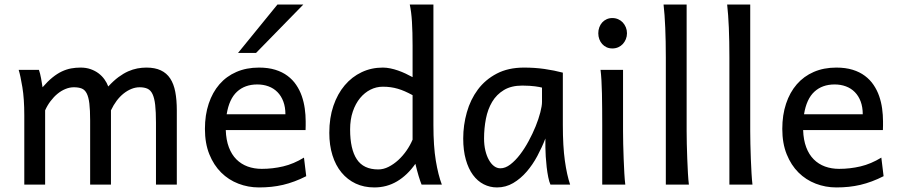

<svg xmlns="http://www.w3.org/2000/svg" viewBox="-20 -801 3902 833"><path d="M461.4 0H371.1V-278.3Q371.1 -323.7 367.7 -351.8Q364.3 -379.9 356.2 -395.8Q348.1 -411.6 334.5 -417Q320.8 -422.4 300.3 -422.4Q282.2 -422.4 264.2 -415Q246.1 -407.7 229.7 -394.3Q213.4 -380.9 199.5 -362.5Q185.5 -344.2 175.8 -322.3V0H85.4V-300.3Q85.4 -372.6 77.1 -422.6Q68.8 -472.7 61 -498H148.9Q154.3 -482.4 158.2 -461.2Q162.1 -439.9 164.6 -422.4Q187 -448.2 207.5 -464.8Q228 -481.4 248.3 -491Q268.6 -500.5 288.6 -504.2Q308.6 -507.8 329.6 -507.8Q353.5 -507.8 373 -501Q392.6 -494.1 407.5 -482.9Q422.4 -471.7 433.1 -456.8Q443.8 -441.9 449.7 -425.8Q472.7 -450.7 494.1 -466.6Q515.6 -482.4 536.1 -491.5Q556.6 -500.5 576.4 -504.2Q596.2 -507.8 615.2 -507.8Q652.3 -507.8 677.7 -495.8Q703.1 -483.9 718.5 -460.4Q733.9 -437 740.5 -402.3Q747.1 -367.7 747.1 -322.3V0H656.7V-268.6Q656.7 -315.9 653.3 -345.7Q649.9 -375.5 641.8 -392.6Q633.8 -409.7 620.1 -416Q606.4 -422.4 585.9 -422.4Q567.9 -422.4 550.3 -415.3Q532.7 -408.2 516.4 -395.3Q500 -382.3 486.1 -363.8Q472.2 -345.2 461.4 -322.3Z M959.5 -236.8Q960.9 -193.8 972.9 -162.1Q984.9 -130.4 1005.6 -109.6Q1026.4 -88.9 1054.4 -78.6Q1082.5 -68.4 1115.7 -68.4Q1163.1 -68.4 1208.5 -79.1Q1253.9 -89.8 1298.8 -117.2L1308.6 -36.6Q1282.7 -23.4 1257.8 -14.2Q1232.9 -4.9 1208 1Q1183.1 6.8 1157.5 9.5Q1131.8 12.2 1103.5 12.2Q1056.6 12.2 1014.2 -4.2Q971.7 -20.5 939.5 -52.5Q907.2 -84.5 888.2 -131.8Q869.1 -179.2 869.1 -241.7Q869.1 -302.2 885.5 -351.3Q901.9 -400.4 932.1 -435.3Q962.4 -470.2 1005.9 -489Q1049.3 -507.8 1103.5 -507.8Q1143.6 -507.8 1174.3 -498.3Q1205.1 -488.8 1227.5 -471.9Q1250 -455.1 1265.1 -432.6Q1280.3 -410.2 1289.3 -384.3Q1298.3 -358.4 1302.2 -330.3Q1306.2 -302.2 1306.2 -274.9V-255.9Q1306.2 -243.7 1305.7 -236.8ZM1096.2 -434.6Q1042.5 -434.6 1008.3 -403.1Q974.1 -371.6 963.4 -305.2H1218.3Q1218.3 -336.4 1209.2 -360.6Q1200.2 -384.8 1183.8 -401.4Q1167.5 -418 1145 -426.3Q1122.6 -434.6 1096.2 -434.6ZM1295.9 -781.2 1090.8 -571.3H1012.7L1183.6 -781.2Z M1770 -388.2Q1752 -397.9 1736.3 -404.8Q1720.7 -411.6 1705.6 -416Q1690.4 -420.4 1674.8 -422.6Q1659.2 -424.8 1640.6 -424.8Q1612.8 -424.8 1587.4 -412.1Q1562 -399.4 1542.2 -375.5Q1522.5 -351.6 1510.7 -317.1Q1499 -282.7 1499 -239.3Q1499 -153.8 1528.1 -109.9Q1557.1 -65.9 1621.1 -65.9Q1643.6 -65.9 1665.8 -77.1Q1688 -88.4 1707.8 -106.4Q1727.5 -124.5 1743.7 -147.7Q1759.8 -170.9 1770 -195.3ZM1860.4 -258.8Q1860.4 -166.5 1870.8 -103.8Q1881.3 -41 1897 0H1809.1Q1803.7 -12.7 1796.1 -37.8Q1788.6 -63 1782.2 -90.3Q1747.1 -40.5 1702.6 -14.2Q1658.2 12.2 1604 12.2Q1559.1 12.2 1523.2 -4.6Q1487.3 -21.5 1461.7 -52.5Q1436 -83.5 1422.4 -127.2Q1408.7 -170.9 1408.7 -224.6Q1408.7 -289.6 1426.5 -341.8Q1444.3 -394 1475.6 -430.9Q1506.8 -467.8 1549.1 -487.8Q1591.3 -507.8 1640.6 -507.8Q1656.2 -507.8 1673.1 -504.4Q1689.9 -501 1706.8 -495.1Q1723.6 -489.3 1739.7 -481.7Q1755.9 -474.1 1770 -466.3V-603Q1770 -662.1 1767.3 -706.3Q1764.6 -750.5 1757.8 -781.2H1860.4Z M2331.5 -420.9Q2325.7 -422.4 2318.4 -423.8Q2311 -425.3 2301 -426.5Q2291 -427.7 2277.6 -428.7Q2264.2 -429.7 2246.1 -429.7Q2198.2 -429.7 2166.3 -410.4Q2134.3 -391.1 2115.2 -359.1Q2096.2 -327.1 2088.1 -285.6Q2080.1 -244.1 2080.1 -200.2Q2080.1 -171.9 2085.7 -148.2Q2091.3 -124.5 2101.1 -107.2Q2110.8 -89.8 2123.5 -80.3Q2136.2 -70.8 2150.9 -70.8Q2172.4 -70.8 2194.1 -87.4Q2215.8 -104 2235.8 -130.1Q2255.9 -156.2 2273.4 -188.7Q2291 -221.2 2304 -253.2Q2316.9 -285.2 2324.2 -313.5Q2331.5 -341.8 2331.5 -358.9ZM2368.2 0Q2362.8 -11.7 2358.6 -32.2Q2354.5 -52.7 2351.8 -75.9Q2349.1 -99.1 2347.7 -122.1Q2346.2 -145 2346.2 -161.1V-200.2Q2331.5 -162.1 2311.3 -124.3Q2291 -86.4 2264.9 -56.2Q2238.8 -25.9 2206.5 -6.8Q2174.3 12.2 2136.2 12.2Q2105.5 12.2 2078.6 -1.5Q2051.8 -15.1 2032 -42Q2012.2 -68.8 2001 -108.6Q1989.7 -148.4 1989.7 -200.2Q1989.7 -258.3 2005.4 -313.7Q2021 -369.1 2053.2 -412.4Q2085.4 -455.6 2135.3 -481.7Q2185.1 -507.8 2253.4 -507.8Q2300.8 -507.8 2342.8 -501.7Q2384.8 -495.6 2421.9 -485.8V-258.8Q2421.9 -166.5 2430.7 -103.8Q2439.5 -41 2453.6 0Z M2575.7 -656.7Q2575.7 -670.4 2580.1 -682.4Q2584.5 -694.3 2592.5 -703.4Q2600.6 -712.4 2611.8 -717.5Q2623 -722.7 2636.7 -722.7Q2650.4 -722.7 2662.1 -717.5Q2673.8 -712.4 2682.1 -703.4Q2690.4 -694.3 2695.3 -682.4Q2700.2 -670.4 2700.2 -656.7Q2700.2 -643.1 2695.3 -631.1Q2690.4 -619.1 2682.1 -610.1Q2673.8 -601.1 2662.1 -595.9Q2650.4 -590.8 2636.7 -590.8Q2623 -590.8 2611.8 -595.9Q2600.6 -601.1 2592.5 -610.1Q2584.5 -619.1 2580.1 -631.1Q2575.7 -643.1 2575.7 -656.7ZM2683.1 -231.9Q2683.1 -208.5 2683.8 -176.5Q2684.6 -144.5 2685.8 -111.8Q2687 -79.1 2688.7 -49.3Q2690.4 -19.5 2692.9 0H2592.8V-258.8Q2592.8 -294.4 2592.5 -329.1Q2592.3 -363.8 2591.6 -394.8Q2590.8 -425.8 2589.4 -452.4Q2587.9 -479 2585.4 -498H2683.1Z M2959 -231.9Q2959 -208.5 2959.7 -176.8Q2960.4 -145 2961.7 -112.3Q2962.9 -79.6 2964.6 -49.8Q2966.3 -20 2968.8 0H2868.7V-551.8Q2868.7 -623 2866.2 -680.9Q2863.8 -738.8 2858.9 -781.2H2959Z M3234.9 -231.9Q3234.9 -208.5 3235.6 -176.8Q3236.3 -145 3237.5 -112.3Q3238.8 -79.6 3240.5 -49.8Q3242.2 -20 3244.6 0H3144.5V-551.8Q3144.5 -623 3142.1 -680.9Q3139.6 -738.8 3134.8 -781.2H3234.9Z M3464.4 -236.8Q3465.8 -193.8 3477.8 -162.1Q3489.7 -130.4 3510.5 -109.6Q3531.2 -88.9 3559.3 -78.6Q3587.4 -68.4 3620.6 -68.4Q3668 -68.4 3713.4 -79.1Q3758.8 -89.8 3803.7 -117.2L3813.5 -36.6Q3787.6 -23.4 3762.7 -14.2Q3737.8 -4.9 3712.9 1Q3688 6.8 3662.4 9.5Q3636.7 12.2 3608.4 12.2Q3561.5 12.2 3519 -4.2Q3476.6 -20.5 3444.3 -52.5Q3412.1 -84.5 3393.1 -131.8Q3374 -179.2 3374 -241.7Q3374 -302.2 3390.4 -351.3Q3406.7 -400.4 3437 -435.3Q3467.3 -470.2 3510.7 -489Q3554.2 -507.8 3608.4 -507.8Q3648.4 -507.8 3679.2 -498.3Q3710 -488.8 3732.4 -471.9Q3754.9 -455.1 3770 -432.6Q3785.2 -410.2 3794.2 -384.3Q3803.2 -358.4 3807.1 -330.3Q3811 -302.2 3811 -274.9V-255.9Q3811 -243.7 3810.5 -236.8ZM3601.1 -434.6Q3547.4 -434.6 3513.2 -403.1Q3479 -371.6 3468.3 -305.2H3723.1Q3723.1 -336.4 3714.1 -360.6Q3705.1 -384.8 3688.7 -401.4Q3672.4 -418 3649.9 -426.3Q3627.4 -434.6 3601.1 -434.6Z"/></svg>

Font: Andika Compact
Style: Regular
Weight: 400
Designer: Victor Gaultney, Annie Olsen, Julie Remington, Don Collingsworth, Eric Hays, Becca Hirsbrunner
Foundry: SIL International
Version: Version 5.000 ; LnSpcTght